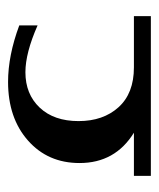

<svg xmlns="http://www.w3.org/2000/svg" viewBox="21 -415 394 476"><g transform="rotate(-90 218.0 -177.0)"><path d="M416 -42V0H20V-42H127Q51.8 -88.4 51.8 -176.8Q51.8 -255.4 107.7 -304.7Q163.6 -354 252.9 -354Q318.4 -354 393.1 -326.2V-280.8Q324.7 -311 276.9 -311Q222.7 -311 189.2 -275.6Q155.8 -240.2 155.8 -179.2Q155.8 -118.2 190.2 -80.1Q224.6 -42 289.1 -42Z"/></g></svg>

Font: Wesal
Style: Regular
Weight: 400
Designer: Ahmed zaza
Foundry: Ahmed zaza
Version: Version 2.01